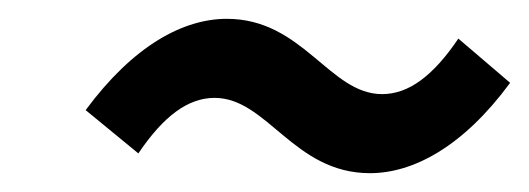

<svg xmlns="http://www.w3.org/2000/svg" viewBox="-20 -432 562 204"><path d="M127 -269C154 -309 180 -328 208 -328C264 -328 292 -248 373 -248C419 -248 472 -276 522 -344L467 -391C440 -351 414 -332 386 -332C330 -332 302 -412 221 -412C175 -412 122 -384 71 -315Z"/></svg>

Font: Falling Sky
Style: Obl
Weight: 400
Designer: Paul D. Hunt
Foundry: Adobe Systems Incorporated
Version: Version 1.02